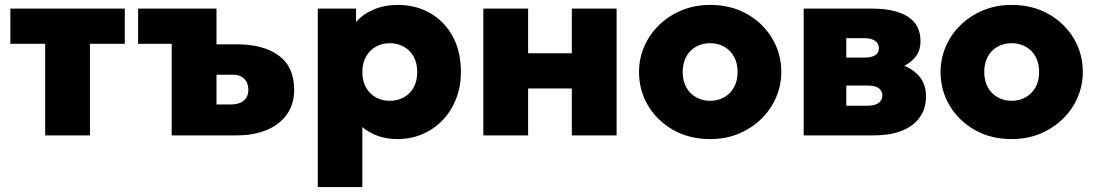

<svg xmlns="http://www.w3.org/2000/svg" viewBox="-20 -550 4444 780"><path d="M163.5 0V-372H22V-515H487V-372H345.5V0Z M677.5 0V-515H859.5V-125.5H918Q951.5 -125.5 970.2 -141.5Q989 -157.5 989 -185.5Q989 -213 972.2 -229.8Q955.5 -246.5 926.5 -246.5H842V-370H941.5Q1050.5 -370 1112.8 -324Q1175 -278 1175 -185.5Q1175 -127.5 1146.2 -86.2Q1117.5 -45 1065 -22.5Q1012.5 0 940.5 0ZM541 -372V-515H859.5L677.5 -372Z M1271 210V-515H1426.5V-460.5Q1454 -492.5 1497.8 -511.2Q1541.5 -530 1597 -530Q1670 -530 1728 -496.5Q1786 -463 1819.2 -401.8Q1852.5 -340.5 1852.5 -257.5Q1852.5 -199.5 1833.5 -150Q1814.5 -100.5 1779.8 -63.5Q1745 -26.5 1697.8 -5.8Q1650.5 15 1593.5 15Q1553 15 1517.2 2.8Q1481.5 -9.5 1452 -33.5V210ZM1563.5 -140.5Q1595.5 -140.5 1621 -154.8Q1646.5 -169 1660.8 -195.2Q1675 -221.5 1675 -257.5Q1675 -293.5 1660.5 -319.8Q1646 -346 1620.5 -360.2Q1595 -374.5 1563.5 -374.5Q1532 -374.5 1506.8 -360.2Q1481.5 -346 1466.8 -319.8Q1452 -293.5 1452 -257.5Q1452 -221.5 1466.5 -195.2Q1481 -169 1506.2 -154.8Q1531.5 -140.5 1563.5 -140.5Z M1943.5 0V-515H2125.5V-333.5H2303V-515H2485V0H2303V-190.5H2125.5V0Z M2865 15Q2780 15 2714.8 -22.2Q2649.5 -59.5 2612.8 -121.2Q2576 -183 2576 -257.5Q2576 -311.5 2597 -360.5Q2618 -409.5 2656.8 -447.5Q2695.5 -485.5 2748.5 -507.8Q2801.5 -530 2865 -530Q2950 -530 3015.2 -492.8Q3080.5 -455.5 3117.2 -393.8Q3154 -332 3154 -257.5Q3154 -204 3133 -154.8Q3112 -105.5 3073.2 -67.5Q3034.5 -29.5 2981.8 -7.2Q2929 15 2865 15ZM2865 -140.5Q2896.5 -140.5 2921.8 -154.8Q2947 -169 2961.8 -195.2Q2976.5 -221.5 2976.5 -257.5Q2976.5 -293.5 2962 -319.8Q2947.5 -346 2922.2 -360.2Q2897 -374.5 2865 -374.5Q2833 -374.5 2807.5 -360.2Q2782 -346 2767.8 -319.8Q2753.5 -293.5 2753.5 -257.5Q2753.5 -221.5 2768 -195.2Q2782.5 -169 2808 -154.8Q2833.5 -140.5 2865 -140.5Z M3245 0V-515H3523Q3616.5 -515 3668 -482.5Q3719.5 -450 3719.5 -383Q3719.5 -345 3699.5 -319.5Q3679.5 -294 3646.8 -279.5Q3614 -265 3574 -260L3571.5 -301Q3649 -295.5 3695.5 -258.5Q3742 -221.5 3742 -159.5Q3742 -110 3717.2 -74.2Q3692.5 -38.5 3644.8 -19.2Q3597 0 3527.5 0ZM3418 -120.5H3504Q3533.5 -120.5 3549 -131.5Q3564.5 -142.5 3564.5 -162.5Q3564.5 -181 3549.8 -191.8Q3535 -202.5 3504 -202.5H3402.5V-316H3491Q3519.5 -316 3535 -325.2Q3550.5 -334.5 3550.5 -354.5Q3550.5 -374 3534.5 -384.5Q3518.5 -395 3491 -395H3418Z M4090 15Q4005 15 3939.8 -22.2Q3874.5 -59.5 3837.8 -121.2Q3801 -183 3801 -257.5Q3801 -311.5 3822 -360.5Q3843 -409.5 3881.8 -447.5Q3920.5 -485.5 3973.5 -507.8Q4026.5 -530 4090 -530Q4175 -530 4240.2 -492.8Q4305.5 -455.5 4342.2 -393.8Q4379 -332 4379 -257.5Q4379 -204 4358 -154.8Q4337 -105.5 4298.2 -67.5Q4259.5 -29.5 4206.8 -7.2Q4154 15 4090 15ZM4090 -140.5Q4121.5 -140.5 4146.8 -154.8Q4172 -169 4186.8 -195.2Q4201.5 -221.5 4201.5 -257.5Q4201.5 -293.5 4187 -319.8Q4172.5 -346 4147.2 -360.2Q4122 -374.5 4090 -374.5Q4058 -374.5 4032.5 -360.2Q4007 -346 3992.8 -319.8Q3978.5 -293.5 3978.5 -257.5Q3978.5 -221.5 3993 -195.2Q4007.5 -169 4033 -154.8Q4058.5 -140.5 4090 -140.5Z"/></svg>

Font: Geologica Cursive ExtraBold
Style: Regular
Weight: 800
Designer: Sindre Bremnes, Frode Helland
Foundry: Monokrom Skriftforlag AS
Version: Version 1.010;gftools[0.9.28]